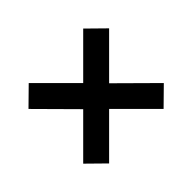

<svg xmlns="http://www.w3.org/2000/svg" viewBox="-95 -562 613 613"><g transform="rotate(-45 212.0 -255.5)"><path d="M270 -255 394 -379 335 -437 212 -314 89 -437 30 -379 153 -255 30 -132 89 -74 212 -197 335 -74 394 -132Z"/></g></svg>

Font: Kunika
Style: Regular
Weight: 400
Designer: Leo Kuroshita
Foundry: kurogedelic
Version: Version 1.000;PS 001.000;hotconv 1.0.88;makeotf.lib2.5.64775